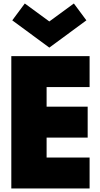

<svg xmlns="http://www.w3.org/2000/svg" viewBox="-20 -1068 566 1088"><path d="M44.1 -750H487.7V-574.5H244.1V-463.6H476.8V-288.2H244.1V-175.5H487.7V0H44.1ZM49.5 -952.7 120.5 -1048.2 259.5 -946.4 398.6 -1048.2 469.5 -952.7 259.5 -798.2Z"/></svg>

Font: Spartan MB Black
Style: Regular
Weight: 900
Designer: Matt Bailey, Mirko Velimirovic
Foundry: Matt Bailey
Version: Version 1.005